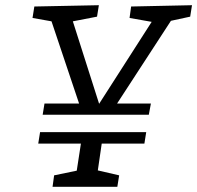

<svg xmlns="http://www.w3.org/2000/svg" viewBox="-20 -718 758 738"><path d="M718 -698 711 -654 637 -638 430 -320H560L552 -277H144L151 -320H284L178 -636L105 -649L112 -693L360 -698L353 -654L260 -636L361 -319L563 -634L478 -649L484 -693ZM291 -166H127L134 -210H542L535 -166H371L356 -63L438 -44L431 0H182L188 -44L275 -62Z"/></svg>

Font: Bitter Pro
Style: Italic
Weight: 400
Italic angle: -9°
Designer: Sol Matas, and Bitter project Authors
Foundry: Sol Matas
Version: Version 1.010